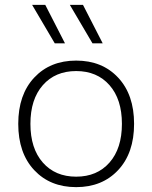

<svg xmlns="http://www.w3.org/2000/svg" viewBox="-20 -759 625 789"><path d="M247 -581H205L112 -739H166ZM402 -581H360L267 -739H321ZM120.5 -440Q186 -510 293 -510Q400 -510 465.5 -440Q531 -370 531 -250Q531 -130 465.5 -60Q400 10 293 10Q186 10 120.5 -60Q55 -130 55 -250Q55 -370 120.5 -440ZM430 -409Q379 -467 293 -467Q207 -467 156 -409Q105 -351 105 -250Q105 -149 156 -91Q207 -33 293 -33Q379 -33 430 -91Q481 -149 481 -250Q481 -351 430 -409Z"/></svg>

Font: Elaine Sans Light
Style: Regular
Weight: 300
Designer: Wei Huang
Foundry: Wei Huang
Version: Version 2.001;December 24, 2019;FontCreator 12.0.0.2547 64-b